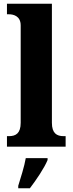

<svg xmlns="http://www.w3.org/2000/svg" viewBox="-20 -780 386 1021"><path d="M17 0H329V-56H318C282 -56 256 -71 256 -127V-760H17V-704H28C48 -704 90 -697 90 -645V-127C90 -71 64 -56 28 -56H17ZM77 208V221H139C172 178 216 113 233 71V61H117C110 104 89 169 77 208Z"/></svg>

Font: Noto Serif Lao SemiCondensed ExtraBold
Style: Regular
Weight: 800
Width: 4
Designer: Monotype Design Team
Foundry: Monotype Imaging Inc.
Version: Version 2.003